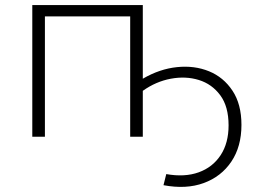

<svg xmlns="http://www.w3.org/2000/svg" viewBox="-20 -542 1003 761"><path d="M108 0V-522H546V-230Q613 -269 682 -276Q751 -283 808.5 -259.5Q866 -236 901.5 -182.5Q937 -129 937 -47Q937 39 897 98.5Q857 158 787.5 183.5Q718 209 628 192L639 148Q712 161 767.5 141Q823 121 854.5 73Q886 25 886 -45Q886 -120 853 -164.5Q820 -209 768 -225Q716 -241 657 -230Q598 -219 546 -182V0H496V-477H158V0Z"/></svg>

Font: Montserrat Light
Style: Regular
Weight: 300
Designer: Julieta Ulanovsky
Foundry: Julieta Ulanovsky
Version: Version 9.000; ttfautohint (v1.8.4.7-5d5b)